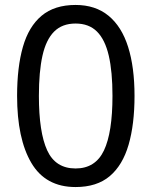

<svg xmlns="http://www.w3.org/2000/svg" viewBox="-20 -745 612 775"><path d="M523 -358Q523 -243 499 -160.5Q475 -78 423 -34Q371 10 285 10Q164 10 106.5 -87.5Q49 -185 49 -358Q49 -474 72.5 -556Q96 -638 148 -681.5Q200 -725 285 -725Q365 -725 418 -681.5Q471 -638 497 -556Q523 -474 523 -358ZM137 -358Q137 -211 170.5 -138Q204 -65 285 -65Q365 -65 399.5 -137.5Q434 -210 434 -358Q434 -456 419 -520.5Q404 -585 371.5 -617.5Q339 -650 285 -650Q231 -650 198.5 -617.5Q166 -585 151.5 -520.5Q137 -456 137 -358Z"/></svg>

Font: Noto Sans Canadian Aboriginal
Style: Regular
Weight: 400
Designer: Monotype Design Team, Typotheque's Kevin King
Foundry: Monotype Imaging Inc.
Version: Version 2.002